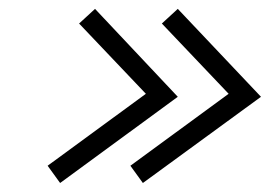

<svg xmlns="http://www.w3.org/2000/svg" viewBox="-20 -440 626 435"><path d="M195.3 -419.9 382.8 -220.7 116.2 -25.4 87.9 -64.5 310.5 -227.5 159.2 -386.7ZM382.8 -419.9 571.3 -220.7 303.7 -25.4 275.4 -64.5 498 -227.5 346.7 -386.7Z"/></svg>

Font: Thabit-Oblique
Style: Oblique
Weight: 500
Designer: Regenerated by Nadim Shaikli
Foundry: MAK Alagha
Version: 0.01